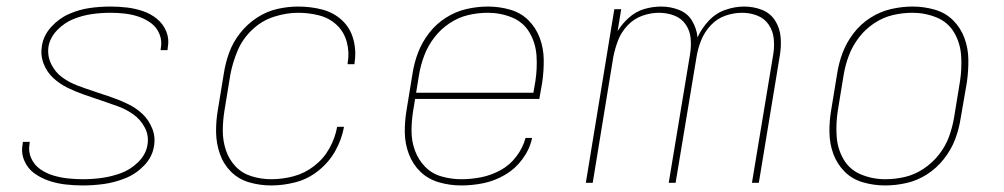

<svg xmlns="http://www.w3.org/2000/svg" viewBox="-20 -558 3064 586"><path d="M233 8Q265 8 297.5 3.5Q330 -1 362.5 -14Q395 -27 420 -53Q445 -79 450 -112Q455 -140 444.5 -166Q434 -192 415 -210Q396 -228 371.5 -240Q347 -252 321 -261Q295 -270 269 -278.5Q243 -287 217.5 -296.5Q192 -306 170.5 -321.5Q149 -337 136.5 -362Q124 -387 128 -416Q133 -444 155 -466.5Q177 -489 204.5 -500Q232 -511 260.5 -515Q289 -519 317 -519Q339 -519 361 -516.5Q383 -514 403.5 -507Q424 -500 441 -487.5Q458 -475 466.5 -454.5Q475 -434 471 -412Q471 -409 470 -405H491Q492 -409 492 -413Q497 -439 487.5 -462Q478 -485 459 -500.5Q440 -516 416.5 -524Q393 -532 368 -535Q343 -538 317 -538Q285 -538 253.5 -533.5Q222 -529 191 -515.5Q160 -502 136.5 -476Q113 -450 108 -419Q103 -390 113 -364Q123 -338 142.5 -320Q162 -302 186.5 -290Q211 -278 237 -269Q263 -260 288.5 -251.5Q314 -243 340 -233.5Q366 -224 387.5 -208.5Q409 -193 422 -168.5Q435 -144 430 -115Q425 -86 401.5 -63Q378 -40 349 -29.5Q320 -19 291 -15Q262 -11 233 -11Q210 -11 187 -13.5Q164 -16 142.5 -22.5Q121 -29 103 -41.5Q85 -54 75.5 -74.5Q66 -95 70 -118Q70 -122 71 -125H50Q49 -121 49 -117Q44 -91 54.5 -67Q65 -43 85.5 -28.5Q106 -14 130 -6Q154 2 180 5Q206 8 233 8Z M808 8Q845 8 883 -2Q921 -12 953 -38Q985 -64 1004 -98.5Q1023 -133 1030 -171H1009Q1003 -137 985.5 -105.5Q968 -74 939 -51.5Q910 -29 876 -20Q842 -11 808 -11Q777 -11 748 -20Q719 -29 699 -50Q679 -71 669.5 -99.5Q660 -128 660 -158.5Q660 -189 665 -220L683 -330Q690 -367 705 -403Q720 -439 749.5 -467Q779 -495 816.5 -507Q854 -519 890 -519Q923 -519 954 -511Q985 -503 1007.5 -482Q1030 -461 1038.5 -429.5Q1047 -398 1041 -365V-362H1062V-366Q1068 -403 1058.5 -438Q1049 -473 1023.5 -496.5Q998 -520 963 -529Q928 -538 890 -538Q858 -538 825.5 -530.5Q793 -523 763.5 -503.5Q734 -484 712.5 -456.5Q691 -429 679.5 -397.5Q668 -366 663 -333L645 -223Q639 -189 639.5 -154.5Q640 -120 651 -88.5Q662 -57 685 -34Q708 -11 740.5 -1.5Q773 8 808 8Z M1388 8Q1422 8 1456 1Q1490 -6 1521.5 -24.5Q1553 -43 1575 -73Q1597 -103 1604 -137H1584Q1576 -107 1556 -80.5Q1536 -54 1507.5 -38.5Q1479 -23 1448.5 -17Q1418 -11 1388 -11Q1357 -11 1327.5 -19.5Q1298 -28 1277.5 -49Q1257 -70 1246.5 -98.5Q1236 -127 1236 -158Q1236 -189 1241 -220L1247 -256H1626L1635 -307Q1640 -342 1639.5 -376.5Q1639 -411 1627.5 -442Q1616 -473 1593 -496Q1570 -519 1537 -528.5Q1504 -538 1470 -538H1469Q1437 -538 1404 -530.5Q1371 -523 1341 -504Q1311 -485 1289.5 -457Q1268 -429 1256 -397.5Q1244 -366 1239 -333L1221 -223Q1215 -188 1215.5 -153.5Q1216 -119 1228 -87.5Q1240 -56 1263.5 -33.5Q1287 -11 1320 -1.5Q1353 8 1388 8ZM1608 -275H1250L1259 -330Q1264 -360 1275 -389Q1286 -418 1305.5 -443.5Q1325 -469 1352 -487Q1379 -505 1409 -512Q1439 -519 1469 -519Q1508 -519 1543 -504.5Q1578 -490 1596.5 -458Q1615 -426 1617.5 -387.5Q1620 -349 1614 -310Z M1768 0H1789L1852 -385Q1857 -410 1866.5 -435Q1876 -460 1895.5 -480.5Q1915 -501 1940.5 -510Q1966 -519 1991 -519Q2016 -519 2038 -510.5Q2060 -502 2073 -483Q2086 -464 2088 -440Q2090 -416 2086 -392L2021 0H2042L2106 -385Q2110 -410 2120 -435Q2130 -460 2149 -480.5Q2168 -501 2193.5 -510Q2219 -519 2245 -519Q2269 -519 2291 -510.5Q2313 -502 2326 -483Q2339 -464 2341.5 -440Q2344 -416 2340 -392L2275 0H2296L2360 -388Q2365 -417 2362.5 -445Q2360 -473 2345.5 -495.5Q2331 -518 2305.5 -528Q2280 -538 2251 -538Q2223 -538 2194 -528Q2165 -518 2143 -494.5Q2121 -471 2109 -444Q2106 -472 2092 -495Q2078 -518 2052 -528Q2026 -538 1998 -538Q1972 -538 1946.5 -530.5Q1921 -523 1900 -504.5Q1879 -486 1865 -463L1876 -530H1855Z M2681 8H2682Q2714 8 2747 0.5Q2780 -7 2809.5 -26Q2839 -45 2861 -73Q2883 -101 2895 -132.5Q2907 -164 2912 -197L2931 -307Q2936 -342 2935.5 -376.5Q2935 -411 2923.5 -442Q2912 -473 2889 -496Q2866 -519 2833 -528.5Q2800 -538 2766 -538H2765Q2733 -538 2700 -530.5Q2667 -523 2637 -504Q2607 -485 2585.5 -457Q2564 -429 2552 -397.5Q2540 -366 2535 -333L2517 -223Q2511 -189 2511.5 -154Q2512 -119 2523.5 -88Q2535 -57 2558 -34Q2581 -11 2614 -1.5Q2647 8 2681 8ZM2682 -11Q2643 -11 2608 -25.5Q2573 -40 2554.5 -72Q2536 -104 2533.5 -142.5Q2531 -181 2537 -220L2555 -330Q2560 -360 2571 -389Q2582 -418 2601.5 -443.5Q2621 -469 2648 -487Q2675 -505 2705 -512Q2735 -519 2765 -519Q2804 -519 2839 -504.5Q2874 -490 2892.5 -458Q2911 -426 2913.5 -387.5Q2916 -349 2910 -310L2892 -200Q2887 -170 2876.5 -141Q2866 -112 2846 -86.5Q2826 -61 2799 -43Q2772 -25 2742 -18Q2712 -11 2682 -11Z"/></svg>

Font: Iosevka Sparkle Thin Oblique
Style: Regular
Weight: 100
Italic angle: -9°
Designer: Belleve Invis
Foundry: Belleve Invis
Version: Version 4.5.0; ttfautohint (v1.8.3)